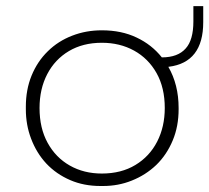

<svg xmlns="http://www.w3.org/2000/svg" viewBox="-20 -598 680 624"><path d="M315 6.5H306.5Q252.5 6.5 208.5 -12.5Q163 -32 130.5 -66.5Q98.5 -101 81 -147.5Q64 -192 64 -243V-251.5Q64 -306.5 82.5 -352Q101.5 -398.5 135.5 -431.5Q169 -464.5 214.5 -482Q259.5 -499.5 311 -499.5Q375 -499.5 424 -476Q473 -453 506 -411.5Q558 -411.5 583.5 -440.5Q608.5 -468 608.5 -528.5V-578H640.5V-526Q640.5 -395 528.5 -381H527Q560.5 -323 560.5 -247V-243Q560.5 -187.5 541.5 -142Q522 -95 488 -62Q453.5 -29 408 -11Q364.5 6.5 315 6.5ZM311 -34Q374 -34 420 -61.8Q466 -89.5 490.8 -137.8Q515.5 -186 515.5 -247Q515.5 -313 488.8 -360.5Q462 -408 415.8 -433.5Q369.5 -459 311 -459Q249.5 -459 204 -432Q158.5 -405 133.5 -357Q108.5 -309 108.5 -247Q108.5 -181.5 134.8 -133.8Q161 -86 206.8 -60Q252.5 -34 311 -34Z"/></svg>

Font: Acari Sans Neue Light
Style: Regular
Weight: 300
Designer: Alfredo Marco Pradil (font), Cristiano Sobral (main changes)
Foundry: Hanken Design Co. (font), Cristiano Sobral (main changes)
Version: Version 2.459;March 19, 2022;FontCreator 14.0.0.2808 64-bit;